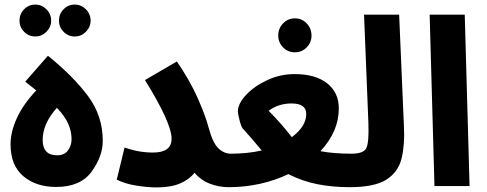

<svg xmlns="http://www.w3.org/2000/svg" viewBox="-20 -811 2123 837"><path d="M428 -197Q428 -306 363.5 -392.5Q299 -479 189 -568L90 -455L138 -417Q80 -355 53 -295Q26 -235 26 -182Q26 -90 81.5 -43Q137 4 225 4Q331 4 379.5 -63Q428 -130 428 -197ZM166 -201Q166 -272 228 -341Q264 -303 278 -270Q292 -237 292 -204Q292 -177 276.5 -155.5Q261 -134 229 -134Q166 -134 166 -201ZM306 -652Q334 -652 354.5 -672.5Q375 -693 375 -721Q375 -750 354.5 -770.5Q334 -791 306 -791Q277 -791 257 -770.5Q237 -750 237 -721Q237 -693 257 -672.5Q277 -652 306 -652ZM134 -652Q162 -652 182.5 -672.5Q203 -693 203 -721Q203 -750 182.5 -770.5Q162 -791 134 -791Q105 -791 85 -770.5Q65 -750 65 -721Q65 -693 85 -672.5Q105 -652 134 -652Z M977 5Q1059 5 1059 -70Q1059 -99 1041.5 -120Q1024 -141 987 -141Q956 -141 931.5 -165Q907 -189 890 -253Q876 -306 842 -383Q808 -460 751 -543L612 -462Q728 -275 728 -206Q728 -146 647 -146Q584 -146 523 -168L489 -28Q524 -10 573.5 -2Q623 6 663 6Q725 6 765.5 -11.5Q806 -29 828 -58Q856 -25 895.5 -10Q935 5 977 5Z M1585 -69Q1585 -100 1567 -120.5Q1549 -141 1515 -141Q1433 -141 1377 -152Q1457 -238 1457 -338Q1457 -408 1406 -448Q1355 -488 1264 -488Q1201 -488 1144.5 -461.5Q1088 -435 1052.5 -397Q1017 -359 1017 -325Q1017 -315 1024.5 -286Q1032 -257 1038 -251Q1058 -229 1078.5 -205.5Q1099 -182 1121 -155Q1059 -141 986 -141L976 5Q1048 5 1114.5 -10Q1181 -25 1237 -52Q1298 -21 1363.5 -8Q1429 5 1505 5Q1542 5 1563.5 -15.5Q1585 -36 1585 -69ZM1151 -328Q1194 -360 1251 -360Q1315 -360 1315 -314Q1315 -260 1252 -213Q1207 -272 1151 -328ZM1266 -583Q1296 -583 1317 -604.5Q1338 -626 1338 -656Q1338 -687 1317 -709Q1296 -731 1266 -731Q1235 -731 1214 -709Q1193 -687 1193 -656Q1193 -626 1214 -604.5Q1235 -583 1266 -583Z M1503 5Q1613 5 1664.5 -28Q1716 -61 1730.5 -120Q1745 -179 1741 -258L1720 -747H1567L1586 -274Q1589 -190 1577 -165.5Q1565 -141 1513 -141Z M1874 0 1853 -747H2006L2027 0Z"/></svg>

Font: Noto Sans Arabic Condensed Extra
Style: Regular
Weight: 800
Width: 3
Designer: Nadine Chahine - Monotype Design Team
Foundry: Monotype Imaging Inc.
Version: Version 1.902